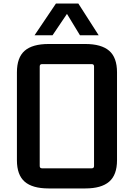

<svg xmlns="http://www.w3.org/2000/svg" viewBox="-20 -1049 751 1078"><path d="M75 -643Q75 -726 118.5 -764Q162 -802 253 -802H459Q549 -802 593 -764Q637 -726 637 -643V-149Q637 -67 593 -29Q549 9 459 9H253Q162 9 118.5 -29Q75 -67 75 -149ZM216 -689Q203 -689 203 -676V-117Q203 -104 216 -104H495Q508 -104 508 -117V-676Q508 -689 495 -689ZM534 -851H429L356 -971L275 -851H174L294 -1029H420Z"/></svg>

Font: Kdam Thmor Pro
Style: Regular
Weight: 400
Designer: Sovichet Tep, Longdey Hak
Foundry: Anagata Design
Version: Version 1.003; ttfautohint (v1.8.4.7-5d5b)